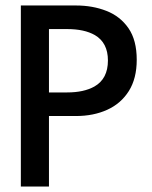

<svg xmlns="http://www.w3.org/2000/svg" viewBox="-20 -680 553 700"><path d="M158.5 0H56V-660H257Q318 -660 368.2 -640.2Q418.5 -620.5 448.5 -577Q478.5 -533.5 478.5 -462Q478.5 -394 449.8 -348.2Q421 -302.5 371 -279.8Q321 -257 257 -257H158.5ZM225 -343Q285.5 -343 324 -364.5Q373.5 -392.5 373.5 -459.5Q373.5 -524 326 -552Q287.5 -574 225 -574H158.5V-343Z"/></svg>

Font: Lucymar Sans Medium
Style: Regular
Weight: 500
Foundry: The League of Moveable Type (original font) / Main changes by Cristiano Sobral with portions from Mirco Monsees
Version: Version 2.001;August 30, 2020;FontCreator 13.0.0.2681 64-bit